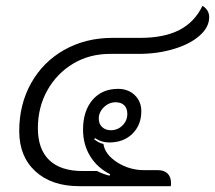

<svg xmlns="http://www.w3.org/2000/svg" viewBox="-20 -639 738 659"><path d="M46 -189Q46 -281 87 -354Q128 -427 201 -468Q274 -509 366 -509H461Q543 -509 595.5 -536Q648 -563 675 -619Q698 -605 698 -580Q698 -546 665.5 -517Q633 -488 577 -471Q521 -454 454 -454H357Q287 -454 231 -420.5Q175 -387 142.5 -329Q110 -271 110 -199Q110 -127 149 -89.5Q188 -52 263 -52H313Q335 -41 356 -36L358 -41Q314 -63 289.5 -103Q265 -143 265 -194Q265 -258 297.5 -296Q330 -334 385 -334Q420 -334 442.5 -312.5Q465 -291 465 -257Q465 -210 434.5 -180Q404 -150 355 -150Q328 -150 306 -165L303 -161Q311 -155 318 -151Q325 -147 335 -145Q340 -109 382 -82Q424 -55 475 -55H522Q543 -55 555 -43.5Q567 -32 567 -11Q567 -4 566 0H252Q157 0 101.5 -51Q46 -102 46 -189ZM417 -248Q417 -267 406.5 -277.5Q396 -288 377 -288Q354 -288 336.5 -271Q319 -254 319 -232Q319 -214 330.5 -203Q342 -192 360 -192Q384 -192 400.5 -208.5Q417 -225 417 -248Z"/></svg>

Font: K2D ExtraLight
Style: Italic
Weight: 275
Italic angle: -10°
Designer: Katatrad Aksorn Co.,Ltd.
Foundry: Cadson Demak Co.,Ltd.
Version: Version 1.000; ttfautohint (v1.6)